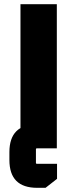

<svg xmlns="http://www.w3.org/2000/svg" viewBox="-20 -710 370 919"><path d="M78 0V-690H252V0ZM25 18Q25 -115 158 -115H176V0H156Q152 0 152 4V70Q152 74 156 74H253V146L198 189H158Q25 189 25 56Z"/></svg>

Font: Oxanium ExtraLight ExtraBold
Style: Regular
Weight: 800
Version: Version 2.000